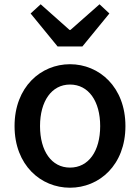

<svg xmlns="http://www.w3.org/2000/svg" viewBox="-20 -864 654 897"><path d="M249 -647H365L491 -801L445 -844L309 -724H305L170 -844L123 -801ZM307 13C443 13 566 -92 566 -275C566 -458 443 -564 307 -564C171 -564 48 -458 48 -275C48 -92 171 13 307 13ZM307 -81C221 -81 167 -158 167 -275C167 -391 221 -469 307 -469C394 -469 448 -391 448 -275C448 -158 394 -81 307 -81Z"/></svg>

Font: Noto Sans JP Medium
Style: Regular
Weight: 500
Designer: Ryoko NISHIZUKA  (kana, bopomofo & ideographs); Paul D. Hunt (Latin, Greek & Cyrillic); Sandoll Communications , Soo-you
Foundry: Adobe
Version: Version 2.002;hotconv 1.0.116;makeotfexe 2.5.65601